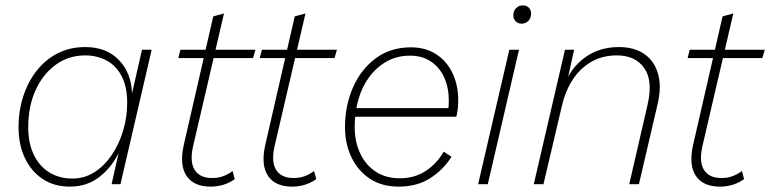

<svg xmlns="http://www.w3.org/2000/svg" viewBox="-20 -685 2864 714"><path d="M240 9Q181 9 138.5 -19.5Q96 -48 72.5 -97.5Q49 -147 49 -212Q49 -274 67 -328.5Q85 -383 118 -424Q151 -465 196 -487.5Q241 -510 297 -510Q375 -510 421.5 -462.5Q468 -415 471 -338L508 -500H544L428 0H395L421 -116Q395 -62 349 -26.5Q303 9 240 9ZM249 -21Q294 -21 331 -44.5Q368 -68 395.5 -108.5Q423 -149 438 -199.5Q453 -250 453 -302Q453 -363 432 -402.5Q411 -442 375.5 -460.5Q340 -479 297 -479Q235 -479 187 -444Q139 -409 112 -349Q85 -289 85 -212Q85 -152 106 -109Q127 -66 164 -43.5Q201 -21 249 -21Z M763 9Q701 9 674 -30.5Q647 -70 663 -144L773 -624L813 -635L698 -141Q685 -83 704 -53Q723 -23 769 -23Q792 -23 810.5 -30Q829 -37 845 -49L853 -19Q834 -5 811 2Q788 9 763 9ZM643 -469 651 -500H930L921 -469Z M1066 9Q1004 9 977 -30.5Q950 -70 966 -144L1076 -624L1116 -635L1001 -141Q988 -83 1007 -53Q1026 -23 1072 -23Q1095 -23 1113.5 -30Q1132 -37 1148 -49L1156 -19Q1137 -5 1114 2Q1091 9 1066 9ZM946 -469 954 -500H1233L1224 -469Z M1463 9Q1399 9 1354.5 -21Q1310 -51 1286.5 -101Q1263 -151 1263 -212Q1263 -292 1292.5 -359.5Q1322 -427 1377 -468Q1432 -509 1508 -509Q1563 -509 1602.5 -483Q1642 -457 1663 -412.5Q1684 -368 1684 -312Q1684 -298 1682.5 -282.5Q1681 -267 1677 -251H1282L1283 -283H1660L1646 -272Q1648 -284 1648.5 -293Q1649 -302 1649 -311Q1649 -358 1632.5 -395.5Q1616 -433 1583.5 -455.5Q1551 -478 1505 -478Q1456 -478 1418 -456.5Q1380 -435 1353 -398.5Q1326 -362 1312.5 -314Q1299 -266 1299 -212Q1299 -158 1319.5 -114.5Q1340 -71 1377.5 -46.5Q1415 -22 1467 -22Q1522 -22 1563.5 -49.5Q1605 -77 1630 -121L1659 -102Q1629 -54 1580 -22.5Q1531 9 1463 9Z M1910 -500 1794 0H1758L1874 -500ZM1920 -597Q1906 -597 1897.5 -606Q1889 -615 1889 -627Q1889 -645 1899.5 -655Q1910 -665 1924 -665Q1938 -665 1946.5 -656.5Q1955 -648 1955 -635Q1955 -618 1945 -607.5Q1935 -597 1920 -597Z M1965 0 2081 -500H2115L2086 -369L2080 -371Q2102 -432 2155 -471Q2208 -510 2282 -510Q2338 -510 2375.5 -484.5Q2413 -459 2427 -411Q2441 -363 2425 -296L2356 0H2320L2388 -295Q2409 -384 2376 -431.5Q2343 -479 2274 -479Q2219 -479 2177 -454Q2135 -429 2108 -386Q2081 -343 2069 -289L2001 0Z M2657 9Q2595 9 2568 -30.5Q2541 -70 2557 -144L2667 -624L2707 -635L2592 -141Q2579 -83 2598 -53Q2617 -23 2663 -23Q2686 -23 2704.5 -30Q2723 -37 2739 -49L2747 -19Q2728 -5 2705 2Q2682 9 2657 9ZM2537 -469 2545 -500H2824L2815 -469Z"/></svg>

Font: Kantumruy Pro ExtraLight
Style: Italic
Weight: 250
Italic angle: -13°
Version: Version 1.002